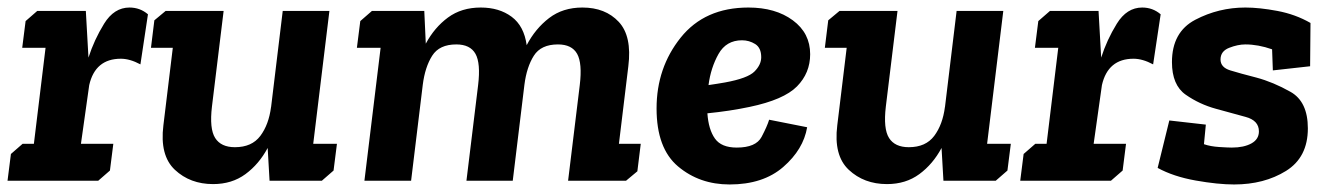

<svg xmlns="http://www.w3.org/2000/svg" viewBox="-27 -480 3534 510"><path d="M72 -451H201L208 -327Q223 -374 249.5 -417Q276 -460 317 -460Q345 -460 366 -442L346 -309Q318 -324 294 -324Q226 -324 210 -254L188 -98H274L265 -27L234 0H-7L2 -71L33 -98H63L94 -353H32L41 -424Z M868 -98 859 -27 828 0H689L684 -87Q661 -44 625 -17.5Q589 9 539 9Q478 9 437.5 -29Q397 -67 407 -147L432 -353H374L383 -426L413 -451H567L536 -197Q529 -138 544.5 -113.5Q560 -89 597 -89Q642 -89 664.5 -119Q687 -149 693 -196V-195L724 -451H848L805 -98Z M961 -451H1100L1104 -364Q1127 -407 1163 -433.5Q1199 -460 1250 -460Q1299 -460 1332 -435.5Q1365 -411 1372 -360Q1395 -404 1431.5 -432Q1468 -460 1520 -460Q1581 -460 1616.5 -422Q1652 -384 1642 -304L1617 -98H1675L1666 -25L1636 0H1482L1513 -254Q1520 -312 1506 -337Q1492 -362 1455 -362Q1410 -362 1391 -332Q1372 -302 1366 -255L1335 0H1212L1243 -254Q1250 -312 1236 -337Q1222 -362 1185 -362Q1140 -362 1121 -332Q1102 -302 1096 -255L1065 0H941L984 -353H921L930 -424Z M1930 -88Q1981 -88 1996 -116.5Q2011 -145 2016 -162L2117 -142Q2107 -83 2053.5 -36.5Q2000 10 1911 10Q1831 10 1774 -38Q1717 -86 1717 -192Q1717 -300 1781 -380Q1845 -460 1961 -460Q2033 -460 2079 -426Q2125 -392 2125 -336Q2125 -286 2090 -250.5Q2055 -215 1964 -196Q1912 -185 1852 -179Q1855 -136 1872 -112Q1889 -88 1930 -88ZM1899 -261Q1959 -272 1977 -290Q1995 -308 1995 -328Q1995 -353 1979 -363Q1963 -373 1944 -373Q1902 -373 1881.5 -336.5Q1861 -300 1855 -254Q1867 -256 1878 -257.5Q1889 -259 1899 -261Z M2658 -98 2649 -27 2618 0H2479L2474 -87Q2451 -44 2415 -17.5Q2379 9 2329 9Q2268 9 2227.5 -29Q2187 -67 2197 -147L2222 -353H2164L2173 -426L2203 -451H2357L2326 -197Q2319 -138 2334.5 -113.5Q2350 -89 2387 -89Q2432 -89 2454.5 -119Q2477 -149 2483 -196V-195L2514 -451H2638L2595 -98Z M2762 -451H2891L2898 -327Q2913 -374 2939.5 -417Q2966 -460 3007 -460Q3035 -460 3056 -442L3036 -309Q3008 -324 2984 -324Q2916 -324 2900 -254L2878 -98H2964L2955 -27L2924 0H2683L2692 -71L2723 -98H2753L2784 -353H2722L2731 -424Z M3245 -88Q3277 -88 3297 -99Q3317 -110 3317 -131Q3317 -160 3281.5 -169.5Q3246 -179 3203 -191Q3159 -203 3122.5 -228.5Q3086 -254 3086 -315Q3086 -395 3148 -427.5Q3210 -460 3281 -460Q3318 -460 3366 -451Q3414 -442 3454 -419L3453 -304L3354 -293L3352 -349Q3315 -362 3281 -362Q3261 -362 3238 -353Q3215 -344 3215 -322Q3215 -301 3241 -293Q3267 -285 3310 -274Q3355 -262 3401 -236Q3447 -210 3447 -139Q3447 -62 3389 -26Q3331 10 3251 10Q3208 10 3149 -0.5Q3090 -11 3048 -34L3079 -160L3176 -149L3171 -97Q3188 -91 3211.5 -89.5Q3235 -88 3245 -88Z"/></svg>

Font: Zilla Slab
Style: Bold Italic
Weight: 700
Italic angle: -6°
Designer: Typotheque.com
Foundry: Typotheque type foundry
Version: Version 1.1; 2017; ttfautohint (v1.6)